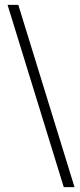

<svg xmlns="http://www.w3.org/2000/svg" viewBox="-20 -718 327 786"><path d="M55 -698H11L241 48H285Z"/></svg>

Font: Libertinus Serif Display
Style: Regular
Weight: 400
Designer: Philipp H. Poll
Foundry: Khaled Hosny
Version: Version 6.1